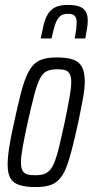

<svg xmlns="http://www.w3.org/2000/svg" viewBox="-20 -751 376 779"><path d="M125 8Q85 8 59.5 0Q34 -8 22.5 -27.5Q11 -47 11 -83Q11 -112 17.5 -154Q24 -196 37 -253Q51 -318 62.5 -364Q74 -410 86.5 -440Q99 -470 115 -487Q131 -504 154 -511Q177 -518 210 -518Q251 -518 276 -509.5Q301 -501 312.5 -479.5Q324 -458 324 -420Q324 -392 316.5 -351Q309 -310 297 -253Q283 -189 271.5 -144Q260 -99 248 -69.5Q236 -40 220 -23Q204 -6 181 1Q158 8 125 8ZM122 -40Q143 -40 157.5 -44.5Q172 -49 183 -61.5Q194 -74 203 -98Q212 -122 221 -160Q230 -198 242 -253Q255 -316 262 -355.5Q269 -395 269 -418Q269 -439 263 -450.5Q257 -462 245 -466Q233 -470 214 -470Q187 -470 170.5 -462.5Q154 -455 142.5 -433Q131 -411 119.5 -368Q108 -325 92 -253Q79 -193 72 -154Q65 -115 65 -91Q65 -71 71 -59.5Q77 -48 89.5 -44Q102 -40 122 -40ZM145 -595Q151 -625 157 -650Q163 -675 174 -693.5Q185 -712 204 -721.5Q223 -731 255 -731Q287 -731 304.5 -723.5Q322 -716 329 -702Q336 -688 336 -668Q336 -653 333 -634.5Q330 -616 326 -595H283Q287 -615 289 -631.5Q291 -648 291 -661Q291 -677 283.5 -686Q276 -695 256 -695Q234 -695 222 -683.5Q210 -672 203 -649.5Q196 -627 189 -595Z"/></svg>

Font: Saira UltraCondensed
Style: Italic
Weight: 400
Width: 1
Italic angle: -12°
Designer: Hector Gatti with collaboration of the Omnibus-Type team
Foundry: Omnibus-Type
Version: Version 1.101